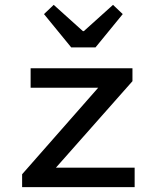

<svg xmlns="http://www.w3.org/2000/svg" viewBox="-20 -770 640 790"><path d="M71 0V-53L384 -409H106V-489H525V-436L210 -80H534V0ZM273 -575 161 -712 201 -750 321 -642H325L445 -750L485 -712L373 -575Z"/></svg>

Font: SauceCodePro Nerd Font Mono
Style: Regular
Weight: 500
Monospace: yes
Designer: Paul D. Hunt, Teo Tuominen
Foundry: Adobe Systems Incorporated
Version: Version 2.030;PS 1.000;hotconv 16.6.51;makeotf.lib2.5.65220;